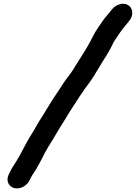

<svg xmlns="http://www.w3.org/2000/svg" viewBox="-20 -825 737 1041"><path d="M103.9 188.5C120.5 180.2 132.8 168 140.7 152C148.9 132.4 160.7 115.6 172.4 98C187.6 73.6 212.1 26.4 226.4 -2C247.3 -40 263.6 -62.1 285 -100C301.2 -127.6 319.5 -156.8 336.7 -184C361.2 -227.4 390.5 -266.9 415.5 -308C432.6 -333.5 447.3 -354 465.5 -378C483.4 -402 499.6 -431.2 516.4 -458L534.4 -488C539.5 -496.7 543.4 -503 546.2 -507L557.8 -525C571.7 -548.2 584 -570 596.2 -597C605.9 -613.2 619.5 -630.1 629 -646C642.6 -667.6 659.2 -683.7 674.5 -704L681.3 -713C707.6 -745.1 698 -782.4 676 -796.5C646.8 -815.2 607.5 -799.1 587.7 -775L580.9 -766C567 -748 554.4 -735.8 539.9 -716C520.1 -685.7 499.7 -661.1 483.2 -627C458 -573.7 424.8 -525 394 -476C377.3 -445.9 355.6 -416.9 334.9 -390C324 -375.5 303.3 -340.5 290.5 -323C262 -282.3 232.7 -231.3 205.5 -188C189.1 -163.8 172.9 -133.9 159 -110L141.4 -82C119.4 -46.1 92.9 10.6 69.4 48C57.6 66.6 41.3 90.3 33.2 109L28.2 119C1.6 173.1 52.2 214.3 103.9 188.5Z"/></svg>

Font: Smoothie
Style: It
Weight: 400
Foundry: Cannot Into Space Fonts
Version: Version 0.8